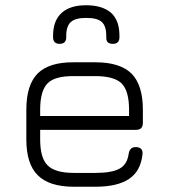

<svg xmlns="http://www.w3.org/2000/svg" viewBox="-20 -709 642 729"><path d="M308 -689C308 -689 308 -689 308 -689C348 -689 379 -679.5 401 -661C422.5 -642 433.5 -613 433.5 -574C433.5 -574 433.5 -574 433.5 -574C433.5 -574 433.5 -567.5 433.5 -567.5C433.5 -551 425 -542.5 408.5 -542.5C408.5 -542.5 408.5 -542.5 408.5 -542.5C392 -542.5 383.5 -550 383.5 -564.5C383.5 -564.5 383.5 -564.5 383.5 -564.5C383.5 -564.5 383.5 -574 383.5 -574C383.5 -597.5 378 -615 366.5 -625.5C355 -636 335.5 -641 307.5 -641C307.5 -641 307.5 -641 307.5 -641C280 -641 260.5 -636 249 -625.5C237.5 -615 231.5 -597.5 231.5 -574C231.5 -574 231.5 -574 231.5 -574C231.5 -574 231.5 -567.5 231.5 -567.5C231.5 -551 223 -542.5 206.5 -542.5C206.5 -542.5 206.5 -542.5 206.5 -542.5C190 -542.5 181.5 -551 181.5 -567.5C181.5 -567.5 181.5 -567.5 181.5 -567.5C181.5 -567.5 181.5 -574 181.5 -574C181.5 -611.5 192.5 -640.5 214 -660C235.5 -679.5 267 -689.5 308 -689ZM496.5 -216C496.5 -216 132.5 -216 132.5 -216C132.5 -216 132.5 -179.5 132.5 -179.5C132.5 -132.5 142 -99.5 161 -81C179.5 -62 213 -52.5 260.5 -52.5C260.5 -52.5 260.5 -52.5 260.5 -52.5C260.5 -52.5 342.5 -52.5 342.5 -52.5C384.5 -52.5 415 -58 434.5 -69C453.5 -79.5 465 -98.5 468.5 -125C468.5 -125 468.5 -125 468.5 -125C470 -133.5 472.5 -139.5 477 -144C481 -148.5 487.5 -150.5 496 -150.5C496 -150.5 496 -150.5 496 -150.5C504.5 -150.5 511.5 -148 516 -143.5C520.5 -138.5 522 -131.5 521 -123C521 -123 521 -123 521 -123C516.5 -81 500 -50 470.5 -30C441 -10 398.5 0 342.5 0C342.5 0 342.5 0 342.5 0C342.5 0 260.5 0 260.5 0C198 0 152.5 -14.5 123.5 -43.5C94.5 -72 80 -117.5 80 -179.5C80 -179.5 80 -179.5 80 -179.5C80 -179.5 80 -292.5 80 -292.5C80 -355.5 94.5 -401.5 123.5 -430.5C152.5 -459 198 -473 260.5 -472.5C260.5 -472.5 260.5 -472.5 260.5 -472.5C260.5 -472.5 342.5 -472.5 342.5 -472.5C405 -472.5 450.5 -458 479.5 -429.5C508 -400.5 522.5 -355 522.5 -292.5C522.5 -292.5 522.5 -292.5 522.5 -292.5C522.5 -292.5 522.5 -242.5 522.5 -242.5C522.5 -225 514 -216 496.5 -216C496.5 -216 496.5 -216 496.5 -216ZM342.5 -420C342.5 -420 260.5 -420 260.5 -420C213 -420.5 179.5 -411.5 161 -393C142 -374 132.5 -340.5 132.5 -292.5C132.5 -292.5 132.5 -292.5 132.5 -292.5C132.5 -292.5 132.5 -268.5 132.5 -268.5C132.5 -268.5 470 -268.5 470 -268.5C470 -268.5 470 -292.5 470 -292.5C470 -340 460.5 -373.5 442 -392C423.5 -410.5 390 -420 342.5 -420C342.5 -420 342.5 -420 342.5 -420Z"/></svg>

Font: Jura-Fortis-Regular
Style: Regular
Weight: 500
Designer: Daniel Johnson, Alexei Vanyashin, Mirko Velimirovic
Foundry: Daniel Johnson
Version: ""